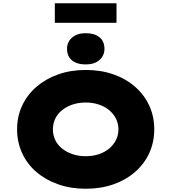

<svg xmlns="http://www.w3.org/2000/svg" viewBox="-20 -1150 1053 1180"><path d="M507 10Q414 10 336.5 -17.5Q259 -45 202.5 -94Q146 -143 115.5 -210Q85 -277 85 -355Q85 -434 116 -500.5Q147 -567 203.5 -616Q260 -665 337 -692.5Q414 -720 506 -720Q600 -720 677 -693Q754 -666 810.5 -616.5Q867 -567 897.5 -500.5Q928 -434 928 -356Q928 -276 897.5 -209.5Q867 -143 810.5 -93.5Q754 -44 677 -17Q600 10 507 10ZM507 -190Q551 -190 588 -202.5Q625 -215 651.5 -237.5Q678 -260 693 -290Q708 -320 708 -355Q708 -390 693 -420Q678 -450 651.5 -472.5Q625 -495 587.5 -507.5Q550 -520 507 -520Q463 -520 426 -507.5Q389 -495 361.5 -473Q334 -451 319.5 -420.5Q305 -390 305 -355Q305 -320 319.5 -289.5Q334 -259 361.5 -237Q389 -215 426 -202.5Q463 -190 507 -190ZM507 -754Q453 -754 422.5 -779Q392 -804 392 -850Q392 -892 423 -919Q454 -946 507 -946Q561 -946 591.5 -921Q622 -896 622 -850Q622 -808 591 -781Q560 -754 507 -754ZM317 -1010V-1130H696V-1010Z"/></svg>

Font: Lexend Giga Black
Style: Regular
Weight: 900
Designer: Bonnie Shaver-Troup, Thomas Jockin
Foundry: Lexend
Version: Version 1.007